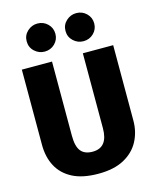

<svg xmlns="http://www.w3.org/2000/svg" viewBox="-137 -1027 921 1137"><g transform="rotate(-15 323.5 -458.5)"><path d="M324 18Q227 18 165.5 -14Q104 -46 74 -102.5Q44 -159 44 -233V-695H229V-239Q229 -175 252 -146Q275 -117 324 -117Q418 -117 418 -236V-695H604V-233Q604 -164 574 -107Q544 -50 482 -16Q420 18 324 18ZM203 -763Q168 -763 141.5 -787.5Q115 -812 115 -849Q115 -886 141.5 -910.5Q168 -935 203 -935Q240 -935 265.5 -910Q291 -885 291 -849Q291 -813 265.5 -788Q240 -763 203 -763ZM441 -763Q406 -763 379.5 -787.5Q353 -812 353 -849Q353 -886 379.5 -910.5Q406 -935 441 -935Q478 -935 503.5 -910Q529 -885 529 -849Q529 -813 503.5 -788Q478 -763 441 -763Z"/></g></svg>

Font: Trujillo ExtraBold
Style: Regular
Weight: 800
Designer: Fira Sans original fonts by bBox Type GmbH, Carrois Corporate GbR, & Edenspiekermann AG / Changes by Cristiano Sobral
Foundry: Fira Sans original fonts by bBox Type GmbH, Carrois Corporate GbR, & Edenspiekermann AG / Changes by Cristiano Sobral
Version: Version 4.301;July 28, 2020;FontCreator 13.0.0.2655 64-bit